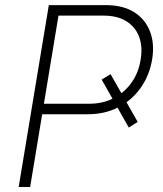

<svg xmlns="http://www.w3.org/2000/svg" viewBox="-20 -748 651 768"><path d="M422.4 -451.2 530.8 -260.3 495.1 -237.8 386.7 -429.7ZM54.7 0 175.3 -727.5H402.8Q471.7 -727.5 516.4 -699.5Q561 -671.4 580.1 -621.8Q599.1 -572.3 588.4 -509.3Q577.6 -446.3 543 -397Q508.3 -347.7 454.1 -319.3Q399.9 -291 331.1 -291H134.3L141.1 -333H336.4Q392.1 -333 435.3 -355.7Q478.5 -378.4 506.6 -418.2Q534.7 -458 542.5 -509.3Q551.3 -560.5 536.6 -600.3Q522 -640.1 485.8 -662.8Q449.7 -685.5 394.5 -685.5H213.9L100.6 0Z"/></svg>

Font: Inter 16pt ExtraLight
Style: Italic
Weight: 250
Italic angle: -9.3988°
Version: Version 4.001;git-66647c0bb